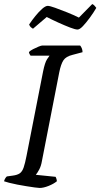

<svg xmlns="http://www.w3.org/2000/svg" viewBox="-29 -929 496 949"><path d="M167 0Q160 0 142.5 -2.5Q125 -5 102.5 -8.5Q80 -12 57 -16.5Q34 -21 16.5 -25.5Q-1 -30 -9 -33Q-7 -41 -3 -47.5Q1 -54 5 -57L34 -61Q57 -64 69 -72.5Q81 -81 88 -101.5Q95 -122 102 -158L184 -576Q193 -620 203.5 -636Q214 -652 216 -654H122Q120 -657 117.5 -661Q115 -665 114 -672Q121 -679 134.5 -686Q148 -693 161.5 -698.5Q175 -704 180 -704H367Q371 -700 375 -691Q379 -682 379 -671L330 -658Q297 -650 284.5 -631Q272 -612 264 -572L178 -132Q174 -108 164.5 -90.5Q155 -73 148 -65L246 -55Q248 -52 250 -45Q252 -38 252 -33Q236 -20 211 -10Q186 0 167 0ZM354 -783Q343 -783 317 -793Q291 -803 259 -817.5Q227 -832 202 -845L134 -787Q130 -789 124 -794Q118 -799 115 -808Q129 -829 146 -850Q163 -871 179.5 -885.5Q196 -900 207 -900Q217 -900 243.5 -890.5Q270 -881 302.5 -868Q335 -855 361 -842L427 -909Q434 -906 439 -900Q444 -894 447 -890Q433 -866 415 -841.5Q397 -817 381 -800Q365 -783 354 -783Z"/></svg>

Font: Texturina 12pt
Style: Italic
Weight: 400
Italic angle: -11°
Designer: Guillermo Torres Carreño
Foundry: Omnibus-Type
Version: Version 1.002